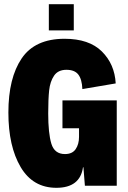

<svg xmlns="http://www.w3.org/2000/svg" viewBox="-20 -886 612 916"><path d="M537 -407V0H385L378 -88H376Q362 10 249 10Q137 10 78.5 -89Q20 -188 20 -349Q20 -514 83.5 -607.5Q147 -701 288 -701Q405 -701 466 -640.5Q527 -580 532 -488L373 -461Q371 -508 353.5 -530.5Q336 -553 297 -553Q257 -553 238 -525Q219 -497 214.5 -455Q210 -413 210 -345Q210 -250 225 -200.5Q240 -151 290 -151Q325 -151 341 -174.5Q357 -198 357 -233V-274H278V-407ZM213 -866H332V-741H213Z"/></svg>

Font: Decalotype Black
Style: Regular
Weight: 900
Designer: Alfredo Marco Pradil
Foundry: Alfredo Marco Pradil
Version: Version 1.0